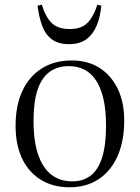

<svg xmlns="http://www.w3.org/2000/svg" viewBox="-20 -779 591 813"><path d="M274 14Q204 14 152.5 -18Q101 -50 73.5 -108Q46 -166 46 -246Q46 -332 74.5 -393.5Q103 -455 156.5 -489Q210 -523 284 -523Q352 -523 401.5 -491.5Q451 -460 478.5 -403Q506 -346 506 -269Q506 -182 478 -118.5Q450 -55 398 -20.5Q346 14 274 14ZM286 -11Q332 -11 364 -35.5Q396 -60 412.5 -112.5Q429 -165 429 -246Q429 -311 418.5 -358Q408 -405 388 -436.5Q368 -468 338.5 -483.5Q309 -499 271 -499Q224 -499 190.5 -475Q157 -451 139.5 -400Q122 -349 122 -268Q122 -180 142 -123Q162 -66 198.5 -38.5Q235 -11 286 -11ZM272 -592Q227 -592 199.5 -612.5Q172 -633 158.5 -670Q145 -707 139 -755L157 -759Q173 -707 199 -681.5Q225 -656 275 -656Q326 -656 352 -684Q378 -712 392 -759L409 -755Q405 -709 390 -672Q375 -635 346.5 -613.5Q318 -592 272 -592Z"/></svg>

Font: Literata 60pt Light
Style: Regular
Weight: 300
Designer: Latin by Veronika Burian and Jose Scaglione. Greek by Irene Vlachou. Cyrillic by Vera Evstafieva.
Foundry: TypeTogether
Version: Version 3.103;gftools[0.9.29]